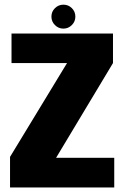

<svg xmlns="http://www.w3.org/2000/svg" viewBox="-20 -822 556 842"><path d="M24 0H481V-130H226L475.5 -545.5V-675H30.5V-545.5H274L24 -134ZM258 -696.5Q279.5 -696.5 295 -712Q310.5 -727.5 310.5 -749Q310.5 -771 295.2 -786.2Q280 -801.5 258 -801.5Q236.5 -801.5 221 -786.2Q205.5 -771 205.5 -749Q205.5 -727.5 221 -712Q236.5 -696.5 258 -696.5Z"/></svg>

Font: Anybody SemiCondensed ExtraBold
Style: Regular
Weight: 800
Width: 4
Version: Version 1.113;gftools[0.9.25]